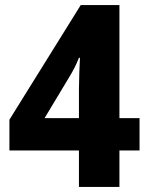

<svg xmlns="http://www.w3.org/2000/svg" viewBox="-20 -734 583 754"><path d="M528 -143V-270H449V-714H297L17 -264V-143H290V0H449V-143ZM290 -270H155L253 -433C268 -458 279 -479 290 -507H294C293 -497 290 -415 290 -384Z"/></svg>

Font: Noto Sans Arabic UI SemiCondensed Extra
Style: Regular
Weight: 800
Width: 4
Designer: Nadine Chahine - Monotype Design Team
Foundry: Monotype Imaging Inc.
Version: Version 1.900